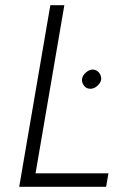

<svg xmlns="http://www.w3.org/2000/svg" viewBox="-20 -720 469 740"><path d="M174 -700H228L117 -52H398L389 0H54ZM296 -415Q298 -429 311 -440.5Q324 -452 338 -452Q353 -451 362 -439.5Q371 -428 370 -414Q368 -400 354.5 -388.5Q341 -377 327 -378Q313 -378 304 -389.5Q295 -401 296 -415Z"/></svg>

Font: Jost* Light
Style: Italic
Weight: 300
Italic angle: -10°
Version: Version 3.7